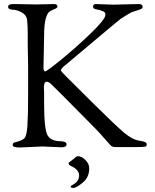

<svg xmlns="http://www.w3.org/2000/svg" viewBox="-20 -728 764 949"><path d="M319 79C319 84.3 323.3 89 332 93C358 105 371 120.3 371 139C371 159 360.7 174.3 340 185C332.7 189 329 192 329 194C329 198.7 333.7 201 343 201C352.3 201 367.7 192.2 389 174.5C410.3 156.8 421 133.7 421 105C421 91.7 416.8 80 408.5 70C400.2 60 392.3 53.2 385 49.5C377.7 45.8 371.3 44 366 44C360.7 44 354.3 47.7 347 55C343 58.3 337.3 62.7 330 68C322.7 73.3 319 77 319 79ZM119 -402V-268C119 -194 117.8 -140.2 115.5 -106.5C113.2 -72.8 108.2 -52.2 100.5 -44.5C92.8 -36.8 76.7 -30 52 -24C46 -22 43 -18.7 43 -14V-10C43 -2.7 55 1 79 1L189 -4L284 0C300.7 0 309 -4.7 309 -14C309 -19.3 306.7 -23.2 302 -25.5C297.3 -27.8 292.7 -29 288 -29L280 -30C248 -30 226.3 -39.8 215 -59.5C203.7 -79.2 198 -132.7 198 -220V-271L197 -294V-297C197 -315 201.7 -324 211 -324C216.3 -324 222.7 -321 230 -315C237.3 -309 311.7 -234.3 453 -91C466.3 -77.7 485.3 -56.7 510 -28C515.3 -22.7 520.7 -16.8 526 -10.5C531.3 -4.2 539.3 -1 550 -1H647C674.3 -1 690.8 -1.7 696.5 -3C702.2 -4.3 705 -7.2 705 -11.5C705 -15.8 704.7 -18.7 704 -20C701.3 -25.3 689 -29.7 667 -33C645 -36.3 620.3 -49.5 593 -72.5C565.7 -95.5 516.3 -142.3 445 -213L309 -348C289.7 -367.3 280 -378.7 280 -382L291 -396L479.5 -554.5C539.2 -604.8 572 -632 578 -636C607.3 -654.7 624.8 -665.2 630.5 -667.5C636.2 -669.8 644.7 -672.7 656 -676C667.3 -679.3 675 -682.2 679 -684.5C683 -686.8 685 -690.3 685 -695C685 -703.7 678.3 -708 665 -708L541 -705L481 -707L456 -708C445.3 -708 440 -704.2 440 -696.5C440 -688.8 443.7 -684.3 451 -683C452.3 -682.3 456 -681.5 462 -680.5C468 -679.5 472.7 -678.5 476 -677.5C479.3 -676.5 484.3 -674.5 491 -671.5C497.7 -668.5 501 -663 501 -655C501 -640.3 477 -609.8 429 -563.5C381 -517.2 332.7 -474.2 284 -434.5C235.3 -394.8 208.3 -375 203 -375C197.7 -375 195 -382 195 -396L198 -552C198 -621.3 208.3 -662 229 -674C233 -676 239.8 -679 249.5 -683C259.2 -687 264 -691 264 -695C264 -703.7 258.3 -708 247 -708L161 -706L48 -708C29.3 -708 20 -703.5 20 -694.5C20 -685.5 27.7 -680.7 43 -680C58.3 -679.3 73.5 -674.7 88.5 -666C103.5 -657.3 112 -645.3 114 -630C116 -614.7 117 -590 117 -556V-510Z"/></svg>

Font: Sorts Mill Goudy
Style: Regular
Weight: 400
Version: Version 003.101